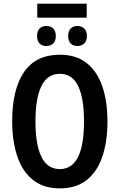

<svg xmlns="http://www.w3.org/2000/svg" viewBox="-20 -1026 657 1056"><path d="M571 -358Q571 -248 543 -165Q515 -82 457 -36Q399 10 309 10Q219 10 161 -36.5Q103 -83 75 -166.5Q47 -250 47 -359Q47 -535 112.5 -630Q178 -725 309 -725Q399 -725 457 -679Q515 -633 543 -550.5Q571 -468 571 -358ZM175 -358Q175 -230 208 -163Q241 -96 309 -96Q442 -96 442 -358Q442 -487 409.5 -553.5Q377 -620 309 -620Q241 -620 208 -553Q175 -486 175 -358ZM457 -1006V-929H185V-1006ZM235 -883Q258 -883 272.5 -869.5Q287 -856 287 -828Q287 -800 272.5 -786.5Q258 -773 235 -773Q212 -773 198 -786.5Q184 -800 184 -828Q184 -856 198 -869.5Q212 -883 235 -883ZM406 -883Q428 -883 443 -869.5Q458 -856 458 -828Q458 -800 443 -786.5Q428 -773 406 -773Q383 -773 369 -786.5Q355 -800 355 -828Q355 -856 369 -869.5Q383 -883 406 -883Z"/></svg>

Font: Avrile Sans Condensed SemiBold
Style: Regular
Weight: 600
Width: 3
Designer: Monotype Design Team
Foundry: Monotype Imaging Inc.
Version: Version 2.001;September 10, 2019;FontCreator 11.5.0.2425 64-